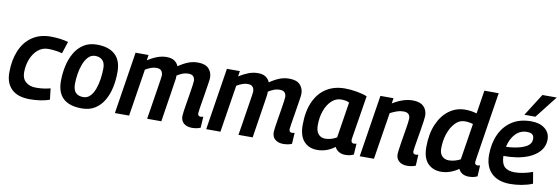

<svg xmlns="http://www.w3.org/2000/svg" viewBox="-57 -1214 4802 1648"><g transform="rotate(10 2344.0 -390.0)"><path d="M236 10Q130 10 76.5 -41.5Q23 -93 23 -185Q23 -294 57.5 -376.5Q92 -459 159 -505Q226 -551 321 -551Q361 -551 401 -546Q441 -541 474 -531L440 -427Q405 -436 375.5 -439.5Q346 -443 317 -443Q267 -443 229 -411Q191 -379 169.5 -325.5Q148 -272 148 -208Q148 -155 181.5 -126Q215 -97 270 -97Q304 -97 334 -101Q364 -105 396 -113L407 -16Q371 -3 326 3.5Q281 10 236 10Z M688 10Q472 10 472 -191Q472 -257 486 -321.5Q500 -386 530 -438Q560 -490 608 -521Q656 -552 725 -552Q826 -552 881.5 -502Q937 -452 937 -350Q937 -279 923 -214.5Q909 -150 879 -99.5Q849 -49 802 -19.5Q755 10 688 10ZM683 -88Q719 -88 743.5 -113Q768 -138 783 -179Q798 -220 805 -268Q812 -316 812 -362Q812 -409 788.5 -431.5Q765 -454 726 -454Q690 -454 665 -427.5Q640 -401 624.5 -360Q609 -319 602 -273Q595 -227 595 -187Q595 -135 618 -111.5Q641 -88 683 -88Z M1648 10Q1605 10 1578 -12Q1551 -34 1551 -76Q1551 -88 1555.5 -120Q1560 -152 1567 -193Q1574 -234 1580.5 -275Q1587 -316 1591.5 -347Q1596 -378 1596 -388Q1596 -413 1583 -428Q1570 -443 1538 -443Q1513 -443 1489.5 -434Q1466 -425 1441 -409Q1441 -405 1440.5 -396.5Q1440 -388 1440 -382Q1436 -355 1429 -309.5Q1422 -264 1413.5 -209.5Q1405 -155 1396.5 -100.5Q1388 -46 1381 0H1257Q1264 -42 1272 -92Q1280 -142 1287.5 -191.5Q1295 -241 1302 -283.5Q1309 -326 1313 -354Q1317 -382 1317 -388Q1317 -412 1304 -428Q1291 -444 1260 -444Q1237 -444 1214 -435.5Q1191 -427 1165 -412L1100 0H976L1061 -541H1174L1167 -494Q1212 -522 1251.5 -536.5Q1291 -551 1330 -551Q1374 -551 1399 -534Q1424 -517 1435 -489Q1480 -520 1520 -535.5Q1560 -551 1604 -551Q1668 -551 1698 -519.5Q1728 -488 1728 -440Q1728 -428 1723 -396Q1718 -364 1711.5 -322Q1705 -280 1698 -238.5Q1691 -197 1686 -165.5Q1681 -134 1681 -124Q1681 -97 1706 -97Q1718 -97 1729 -101L1723 -4Q1708 3 1687.5 6.5Q1667 10 1648 10Z M2444 10Q2401 10 2374 -12Q2347 -34 2347 -76Q2347 -88 2351.5 -120Q2356 -152 2363 -193Q2370 -234 2376.5 -275Q2383 -316 2387.5 -347Q2392 -378 2392 -388Q2392 -413 2379 -428Q2366 -443 2334 -443Q2309 -443 2285.5 -434Q2262 -425 2237 -409Q2237 -405 2236.5 -396.5Q2236 -388 2236 -382Q2232 -355 2225 -309.5Q2218 -264 2209.5 -209.5Q2201 -155 2192.5 -100.5Q2184 -46 2177 0H2053Q2060 -42 2068 -92Q2076 -142 2083.5 -191.5Q2091 -241 2098 -283.5Q2105 -326 2109 -354Q2113 -382 2113 -388Q2113 -412 2100 -428Q2087 -444 2056 -444Q2033 -444 2010 -435.5Q1987 -427 1961 -412L1896 0H1772L1857 -541H1970L1963 -494Q2008 -522 2047.5 -536.5Q2087 -551 2126 -551Q2170 -551 2195 -534Q2220 -517 2231 -489Q2276 -520 2316 -535.5Q2356 -551 2400 -551Q2464 -551 2494 -519.5Q2524 -488 2524 -440Q2524 -428 2519 -396Q2514 -364 2507.5 -322Q2501 -280 2494 -238.5Q2487 -197 2482 -165.5Q2477 -134 2477 -124Q2477 -97 2502 -97Q2514 -97 2525 -101L2519 -4Q2504 3 2483.5 6.5Q2463 10 2444 10Z M2984 10Q2953 10 2929 -4Q2905 -18 2893 -43Q2861 -18 2822 -4Q2783 10 2740 10Q2667 10 2624 -37.5Q2581 -85 2581 -179Q2581 -298 2618 -381Q2655 -464 2723 -507.5Q2791 -551 2884 -551Q2935 -551 2989 -541.5Q3043 -532 3079 -517Q3060 -399 3048 -323.5Q3036 -248 3029 -206Q3022 -164 3019.5 -147Q3017 -130 3017 -127Q3017 -98 3041 -98Q3054 -98 3064 -102L3058 -6Q3029 10 2984 10ZM2891 -126 2940 -438Q2925 -446 2907.5 -449Q2890 -452 2870 -452Q2824 -452 2787.5 -418.5Q2751 -385 2730 -328Q2709 -271 2709 -200Q2709 -149 2731.5 -123Q2754 -97 2792 -97Q2817 -97 2843.5 -105Q2870 -113 2891 -126Z M3195 -541H3309L3302 -494Q3345 -521 3389 -536Q3433 -551 3478 -551Q3539 -551 3571 -520.5Q3603 -490 3603 -438Q3603 -426 3598.5 -393Q3594 -360 3587 -318Q3580 -276 3573 -234Q3566 -192 3561 -161.5Q3556 -131 3556 -122Q3556 -97 3580 -97Q3593 -97 3603 -101L3598 -4Q3583 3 3562.5 6.5Q3542 10 3523 10Q3480 10 3453.5 -12.5Q3427 -35 3427 -73Q3427 -87 3431.5 -119.5Q3436 -152 3442.5 -193Q3449 -234 3456 -275Q3463 -316 3467.5 -347Q3472 -378 3472 -390Q3472 -415 3458.5 -429.5Q3445 -444 3413 -444Q3384 -444 3356 -434Q3328 -424 3299 -409L3234 0H3110Z M4063 10Q3996 10 3971 -42Q3942 -20 3901.5 -5Q3861 10 3819 10Q3748 10 3703.5 -36Q3659 -82 3659 -177Q3659 -293 3695.5 -377Q3732 -461 3794 -506Q3856 -551 3933 -551Q3963 -551 3988 -547Q4013 -543 4034 -536L4066 -740H4191Q4184 -697 4174.5 -636Q4165 -575 4154 -506.5Q4143 -438 4133 -371.5Q4123 -305 4114 -250Q4105 -195 4100 -160.5Q4095 -126 4095 -123Q4095 -98 4119 -98Q4132 -98 4141 -102L4136 -6Q4104 10 4063 10ZM3868 -98Q3894 -98 3921 -105.5Q3948 -113 3969 -125L4019 -441Q4004 -446 3986 -449Q3968 -452 3946 -452Q3900 -452 3864 -414.5Q3828 -377 3807.5 -317Q3787 -257 3787 -187Q3787 -144 3809.5 -121Q3832 -98 3868 -98Z M4616 -26Q4572 -8 4521.5 1Q4471 10 4422 10Q4316 10 4258.5 -46Q4201 -102 4201 -204Q4201 -304 4236.5 -382.5Q4272 -461 4340.5 -506Q4409 -551 4509 -551Q4583 -551 4628 -515.5Q4673 -480 4673 -421Q4673 -346 4611 -294.5Q4549 -243 4440 -225Q4379 -216 4324 -217Q4325 -152 4354 -123.5Q4383 -95 4444 -95Q4475 -95 4515 -102.5Q4555 -110 4599 -126ZM4487 -455Q4430 -455 4389 -412.5Q4348 -370 4332 -298Q4350 -298 4369 -300Q4388 -302 4407 -305Q4474 -316 4512 -339.5Q4550 -363 4550 -404Q4550 -430 4535.5 -442.5Q4521 -455 4487 -455ZM4440 -596 4563 -790H4688L4536 -596Z"/></g></svg>

Font: Georama SemiBold
Style: Italic
Weight: 600
Italic angle: -9°
Designer: Jean-Baptiste Levee
Foundry: Production Type
Version: Version 1.000